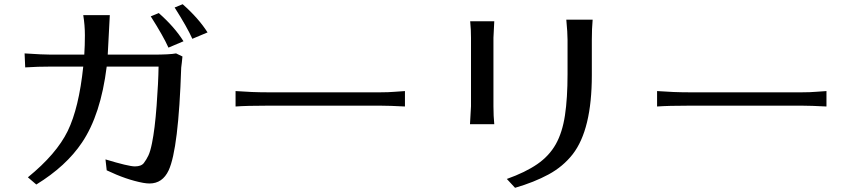

<svg xmlns="http://www.w3.org/2000/svg" viewBox="-20 -853 4040 911"><path d="M96.7 -599.6Q183.6 -593.8 222.7 -593.8H379.9Q382.8 -637.7 382.8 -685.5Q382.8 -733.4 375 -781.2H501Q493.2 -632.8 491.2 -593.8H703.1Q785.2 -593.8 815.4 -599.6L845.7 -585Q843.8 -572.3 842.8 -556.6L839.8 -532.2Q827.1 -146.5 780.3 -44.9Q751 17.6 689.5 17.6Q676.8 17.6 659.2 14.6Q580.1 0 486.3 -44.9L480.5 -96.7Q589.8 -63.5 620.1 -63.5Q650.4 -63.5 662.6 -79.6Q674.8 -95.7 684.1 -115.2Q693.4 -134.8 701.2 -173.8Q714.8 -240.2 723.1 -351.6Q731.4 -462.9 732.4 -537.1H486.3Q458 -308.6 369.1 -176.8Q293.9 -64.5 152.3 22.5L112.3 -11.7Q248 -122.1 301.3 -231.4Q354.5 -340.8 375 -537.1H225.6Q157.2 -537.1 99.6 -533.2ZM695.3 -775.4 733.4 -791Q808.6 -724.6 850.6 -657.2L779.3 -627Q754.9 -681.6 695.3 -775.4ZM808.6 -817.4 846.7 -833Q921.9 -766.6 964.8 -699.2L892.6 -668.9Q868.2 -723.6 808.6 -817.4Z M1097.7 -347.7V-420.9Q1176.8 -415 1250 -415H1785.2Q1824.2 -415 1852.5 -417.5Q1880.9 -419.9 1901.4 -420.9V-347.7Q1827.1 -351.6 1786.1 -351.6H1250Q1150.4 -351.6 1097.7 -347.7Z M2210 -263.7Q2214.8 -338.9 2214.8 -348.6V-673.8Q2214.8 -687.5 2213.9 -711.9L2210.9 -752H2325.2Q2321.3 -683.6 2321.3 -673.8V-348.6Q2321.3 -327.1 2322.3 -303.7L2325.2 -263.7ZM2384.8 -3.9Q2472.7 -35.2 2529.3 -74.2Q2585.9 -113.3 2617.2 -168.9Q2648.4 -224.6 2660.6 -305.7Q2672.9 -386.7 2672.9 -502V-664.1Q2672.9 -697.3 2667 -759.8H2792Q2788.1 -717.8 2788.1 -664.1V-496.1Q2788.1 -238.3 2697.3 -121.1Q2651.4 -62.5 2583 -25.4Q2514.6 11.7 2423.8 38.1Z M3097.7 -347.7V-420.9Q3176.8 -415 3250 -415H3785.2Q3824.2 -415 3852.5 -417.5Q3880.9 -419.9 3901.4 -420.9V-347.7Q3827.1 -351.6 3786.1 -351.6H3250Q3150.4 -351.6 3097.7 -347.7Z"/></svg>

Font: GenEi LateGo v2
Style: Medium
Weight: 500
Designer: o_tamon (Modified)
Foundry: o_tamon / Adobe Systems Incorporated / FONT 910 / Philipp H. Poll
Version: Version 2.1;Original Version 1.004